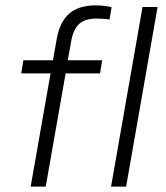

<svg xmlns="http://www.w3.org/2000/svg" viewBox="-20 -694 618 714"><path d="M94 0 168 -421H59L67 -470H177L190 -544Q201 -611 236.5 -642.5Q272 -674 336 -674Q352 -674 369 -672Q386 -670 395 -667L387 -621Q379 -623 365.5 -624Q352 -625 339 -625Q297 -625 275 -605.5Q253 -586 245 -542L232 -470H360L352 -421H224L150 0ZM393 0 510 -668H566L449 0Z"/></svg>

Font: Celebes Light
Style: Italic
Weight: 300
Italic angle: -10°
Designer: Anugrah Pasau
Foundry: Lafontype
Version: Version 1.000; ttfautohint (v1.8.4)